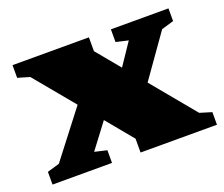

<svg xmlns="http://www.w3.org/2000/svg" viewBox="-92 -659 928 796"><g transform="rotate(-20 371.5 -261.0)"><path d="M688 -71.5 740.5 -55.5V0H403.5V-61L306.5 -178.5L223.5 -68.5L277.5 -56V0H15V-56L69 -72L226 -275.5L81 -450.5L28.5 -466V-522H365.5V-461L451.5 -357L516.5 -453.5L462.5 -466V-522H716.5V-466L662.5 -450L530 -262.5Z"/></g></svg>

Font: Newsreader 6pt ExtraBold
Style: Regular
Weight: 800
Designer: Hugues Gentile
Foundry: Production Type
Version: Version 1.003; ttfautohint (v1.8.3)